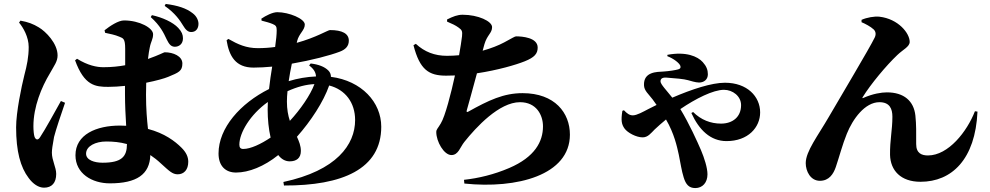

<svg xmlns="http://www.w3.org/2000/svg" viewBox="-20 -882 5040 977"><path d="M828 -682C840 -658 849 -645 869 -644C890 -644 911 -657 911 -687C911 -705 905 -721 887 -740C860 -769 807 -793 753 -805L747 -795C796 -751 813 -714 828 -682ZM911 -753C924 -731 936 -719 953 -719C978 -719 990 -738 990 -761C990 -776 982 -799 960 -815C928 -840 885 -854 823 -862L818 -852C872 -815 897 -776 911 -753ZM77 -767C98 -742 126 -694 126 -643C126 -592 117 -549 104 -500C89 -440 62 -311 62 -234C62 -112 84 -31 126 24C148 54 176 73 204 73C244 73 266 48 266 3C266 -31 244 -66 244 -105C244 -120 247 -141 255 -185C264 -221 292 -304 311 -359L290 -368C262 -318 209 -221 184 -184C174 -168 163 -169 156 -185C152 -196 150 -220 150 -240C150 -338 191 -438 234 -509C256 -549 273 -569 273 -600C273 -661 213 -722 177 -743C149 -760 123 -770 84 -777ZM626 -149C626 -85 599 -54 502 -54C461 -54 418 -67 418 -100C418 -139 467 -162 520 -162C555 -162 590 -159 626 -149ZM515 -715C538 -710 565 -705 588 -695C607 -687 617 -686 617 -633V-550C584 -544 548 -540 506 -540C472 -540 427 -549 372 -583L362 -575C409 -446 465 -440 531 -440C559 -440 587 -442 616 -445V-402C616 -349 619 -291 622 -242L590 -243C471 -243 364 -198 364 -92C364 1 448 51 539 51C675 51 742 6 745 -93C763 -81 781 -67 799 -50C840 -13 857 5 884 5C916 5 938 -18 938 -59C938 -84 927 -107 904 -130C870 -164 817 -204 733 -226C728 -272 723 -327 723 -400L724 -461C775 -471 817 -483 836 -491C889 -513 908 -520 908 -559C908 -596 862 -616 818 -616C814 -616 790 -602 733 -582C736 -607 739 -627 742 -640C748 -672 759 -682 759 -708C759 -739 691 -778 611 -778C582 -778 540 -750 512 -728Z M1133 -677C1146 -596 1179 -538 1270 -538C1300 -538 1333 -540 1365 -543C1359 -506 1353 -467 1349 -429C1203 -356 1092 -231 1092 -101C1092 -37 1128 -4 1181 -4C1246 -4 1324 -35 1396 -93C1411 -73 1431 -61 1454 -61C1488 -61 1511 -77 1511 -114C1511 -140 1502 -162 1491 -186C1562 -266 1626 -364 1655 -447C1737 -426 1787 -360 1787 -271C1787 -146 1693 -14 1422 44L1425 62C1721 63 1920 -21 1920 -237C1920 -362 1820 -471 1664 -491C1664 -503 1660 -514 1651 -523C1631 -543 1601 -554 1561 -559L1553 -549C1576 -532 1587 -514 1588 -493C1541 -491 1494 -483 1449 -469C1453 -498 1459 -528 1465 -558C1568 -576 1659 -600 1709 -619C1738 -630 1755 -647 1755 -675C1755 -711 1722 -729 1659 -729C1649 -729 1588 -691 1490 -664L1492 -673C1501 -711 1531 -728 1531 -757C1531 -787 1450 -820 1391 -820C1367 -820 1332 -802 1310 -787L1311 -777C1331 -772 1353 -766 1367 -760C1384 -753 1388 -747 1388 -728C1388 -707 1385 -677 1380 -643C1352 -639 1322 -637 1292 -637C1233 -637 1191 -656 1142 -684ZM1580 -454C1560 -399 1508 -324 1455 -267C1446 -294 1440 -326 1440 -365C1440 -382 1441 -400 1443 -418C1494 -441 1538 -452 1580 -454ZM1357 -182C1308 -149 1255 -124 1218 -124C1204 -124 1198 -131 1198 -146C1198 -206 1253 -299 1343 -363L1342 -325C1342 -275 1347 -225 1357 -182Z M2255 -772C2281 -761 2298 -753 2313 -742C2330 -730 2334 -724 2331 -697C2328 -673 2323 -640 2316 -601C2296 -599 2275 -598 2254 -598C2192 -598 2140 -618 2096 -659L2084 -652C2116 -527 2162 -497 2250 -497L2295 -498C2276 -410 2245 -289 2223 -254C2208 -228 2200 -224 2200 -210C2200 -162 2239 -93 2277 -93C2313 -93 2321 -133 2343 -160C2403 -235 2520 -362 2626 -362C2710 -362 2743 -296 2743 -239C2743 -162 2702 -83 2571 -27C2494 6 2415 25 2341 33L2343 52C2611 80 2880 9 2880 -197C2880 -307 2804 -408 2639 -408C2543 -408 2467 -372 2363 -314C2356 -310 2353 -312 2355 -320C2362 -347 2387 -432 2407 -509C2513 -525 2605 -552 2650 -570C2700 -590 2716 -609 2716 -640C2716 -691 2637 -697 2606 -697C2600 -697 2586 -688 2545 -666C2517 -651 2479 -636 2436 -624L2445 -657C2459 -705 2484 -713 2484 -744C2484 -774 2413 -807 2334 -807C2308 -807 2285 -798 2255 -783Z M3155 -321 3147 -318C3139 -269 3143 -249 3158 -228C3174 -206 3218 -183 3250 -183C3277 -183 3292 -204 3311 -223C3327 -238 3347 -256 3369 -274C3411 -202 3425 -136 3434 -95C3443 -52 3448 -14 3459 21C3470 57 3486 75 3518 75C3555 75 3580 47 3580 5C3580 -28 3564 -78 3547 -118C3529 -160 3487 -253 3442 -327C3520 -380 3609 -425 3664 -425C3708 -425 3751 -393 3751 -347C3751 -286 3707 -253 3649 -253C3596 -253 3547 -272 3507 -312L3498 -307C3537 -221 3595 -164 3677 -164C3787 -164 3848 -234 3848 -310C3848 -391 3782 -461 3669 -461C3601 -461 3501 -428 3401 -385C3372 -422 3341 -453 3341 -468C3341 -486 3357 -488 3372 -487C3415 -484 3461 -480 3481 -474C3492 -471 3520 -462 3537 -462C3562 -462 3582 -477 3582 -504C3582 -526 3575 -545 3556 -566C3530 -595 3471 -621 3376 -603V-596C3408 -584 3437 -561 3442 -547C3445 -538 3442 -532 3431 -529C3417 -525 3386 -520 3356 -518C3324 -516 3254 -518 3257 -448C3258 -420 3280 -404 3301 -376L3321 -348L3279 -327C3252 -313 3221 -295 3200 -295C3183 -295 3170 -305 3155 -321Z M4364 -769C4383 -761 4410 -747 4426 -732C4436 -722 4439 -708 4431 -691C4405 -637 4253 -383 4198 -288C4142 -191 4080 -112 4080 -52C4080 -11 4104 38 4152 38C4199 38 4221 3 4233 -32C4251 -85 4267 -147 4289 -201C4319 -276 4381 -362 4455 -362C4507 -362 4521 -329 4521 -288C4521 -221 4508 -169 4509 -94C4511 -15 4563 43 4664 43C4823 43 4943 -71 4954 -314L4941 -316C4901 -213 4806 -91 4702 -91C4671 -91 4642 -101 4642 -149C4642 -209 4643 -246 4638 -294C4630 -368 4580 -412 4493 -412C4465 -412 4421 -405 4374 -384C4368 -381 4367 -383 4370 -388C4410 -453 4490 -549 4546 -602C4575 -630 4609 -644 4609 -669C4609 -713 4551 -786 4455 -797C4431 -800 4390 -793 4364 -781Z"/></svg>

Font: Noto Serif CJK SC Black
Style: Regular
Weight: 900
Designer: Ryoko NISHIZUKA 西塚涼子 (kana & ideographs); Frank Grießhammer (Latin, Greek & Cyrillic); Wenlong ZHANG 张文龙 (bopomofo); San
Foundry: Adobe
Version: Version 2.001;hotconv 1.1.0;makeotfexe 2.6.0